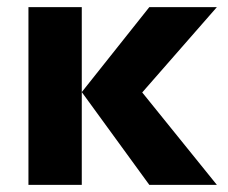

<svg xmlns="http://www.w3.org/2000/svg" viewBox="-20 -520 640 540"><path d="M380 -260 590 0H400L210 -261L400 -500H590ZM210 -500V0H60V-500Z"/></svg>

Font: Goli Bold
Style: Regular
Weight: 700
Designer: jaikishan Patel
Foundry: MagicType
Version: Version 1.000